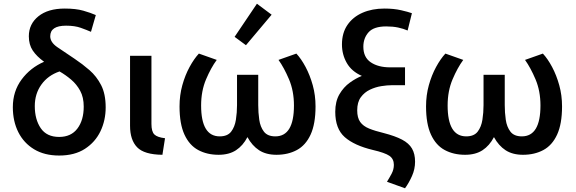

<svg xmlns="http://www.w3.org/2000/svg" viewBox="-20 -822 3095 1032"><path d="M298 14Q219 14 163.5 -19.5Q108 -53 78.5 -111.5Q49 -170 49 -246Q49 -331 96 -394.5Q143 -458 217 -490Q177 -519 156 -550.5Q135 -582 135 -627Q135 -693 186.5 -734.5Q238 -776 328 -776Q388 -776 428 -764.5Q468 -753 495 -741L469 -651Q446 -661 414 -672.5Q382 -684 335 -684Q250 -684 250 -627Q250 -595 287.5 -569Q325 -543 381 -506Q423 -478 461 -445Q499 -412 523.5 -364.5Q548 -317 548 -245Q548 -175 520 -116.5Q492 -58 436.5 -22Q381 14 298 14ZM298 -86Q362 -86 396 -131Q430 -176 430 -249Q430 -299 411 -334Q392 -369 362.5 -394Q333 -419 300 -438Q238 -417 202.5 -367.5Q167 -318 167 -252Q167 -180 199 -133Q231 -86 298 -86Z M853 10Q755 9 717 -30.5Q679 -70 679 -146V-522H794V-156Q794 -115 809.5 -99.5Q825 -84 867 -79Z M1155 10Q1093 10 1045.5 -15.5Q998 -41 971.5 -98.5Q945 -156 945 -250Q945 -310 960 -364Q975 -418 999 -462Q1023 -506 1049 -534L1145 -500Q1114 -458 1087.5 -395.5Q1061 -333 1061 -255Q1061 -89 1161 -89Q1203 -89 1222.5 -114.5Q1242 -140 1248 -178.5Q1254 -217 1254 -257V-420H1368V-257Q1368 -217 1373.5 -178.5Q1379 -140 1398.5 -114.5Q1418 -89 1460 -89Q1560 -89 1560 -255Q1560 -333 1533.5 -395.5Q1507 -458 1477 -500L1573 -534Q1599 -506 1622.5 -462Q1646 -418 1661 -364Q1676 -310 1676 -250Q1676 -156 1649.5 -98.5Q1623 -41 1575.5 -15.5Q1528 10 1466 10Q1410 10 1372.5 -14.5Q1335 -39 1310 -85Q1286 -39 1248.5 -14.5Q1211 10 1155 10ZM1302 -579 1241 -624 1361 -802 1440 -743Z M2157 190 2060 155Q2073 134 2085 111.5Q2097 89 2097 64Q2097 32 2073 15.5Q2049 -1 1984 -16Q1884 -40 1833 -85Q1782 -130 1782 -221Q1782 -277 1804.5 -315.5Q1827 -354 1860.5 -378Q1894 -402 1925 -414Q1870 -438 1844 -483.5Q1818 -529 1818 -583Q1818 -645 1847.5 -688Q1877 -731 1928.5 -753.5Q1980 -776 2046 -776Q2097 -776 2136 -767Q2175 -758 2194 -751L2171 -658Q2148 -668 2120 -674Q2092 -680 2056 -680Q1989 -680 1961 -648.5Q1933 -617 1933 -571Q1933 -514 1973 -487Q2013 -460 2077 -460H2157V-364H2085Q2061 -364 2029.5 -359Q1998 -354 1968.5 -340Q1939 -326 1919.5 -299.5Q1900 -273 1900 -229Q1900 -189 1916 -166.5Q1932 -144 1964 -131Q1996 -118 2042 -107Q2104 -91 2141 -71.5Q2178 -52 2194.5 -23.5Q2211 5 2211 47Q2211 87 2194.5 124Q2178 161 2157 190Z M2480 10Q2418 10 2370.5 -15.5Q2323 -41 2296.5 -98.5Q2270 -156 2270 -250Q2270 -310 2285 -364Q2300 -418 2324 -462Q2348 -506 2374 -534L2470 -500Q2439 -458 2412.5 -395.5Q2386 -333 2386 -255Q2386 -89 2486 -89Q2528 -89 2547.5 -114.5Q2567 -140 2573 -178.5Q2579 -217 2579 -257V-420H2693V-257Q2693 -217 2698.5 -178.5Q2704 -140 2723.5 -114.5Q2743 -89 2785 -89Q2885 -89 2885 -255Q2885 -333 2858.5 -395.5Q2832 -458 2802 -500L2898 -534Q2924 -506 2947.5 -462Q2971 -418 2986 -364Q3001 -310 3001 -250Q3001 -156 2974.5 -98.5Q2948 -41 2900.5 -15.5Q2853 10 2791 10Q2735 10 2697.5 -14.5Q2660 -39 2635 -85Q2611 -39 2573.5 -14.5Q2536 10 2480 10Z"/></svg>

Font: Ubuntu Sans SemiBold
Style: Regular
Weight: 600
Designer: Dalton Maag Ltd
Foundry: Dalton Maag Ltd
Version: Version 1.006; ttfautohint (v1.8.4.7-5d5b)